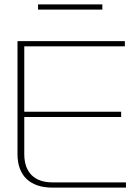

<svg xmlns="http://www.w3.org/2000/svg" viewBox="-20 -858 641 878"><path d="M60 -670V-153C60 -55 117 0 220 0H556V-24H220C137 -24 91 -70 91 -153V-323H534V-347H91V-646H551V-670ZM154 -814H448V-838H154Z"/></svg>

Font: LT Wave Thin
Style: Regular
Weight: 100
Designer: Daniel Lyons
Version: Version 2.5 (Glyphs App)